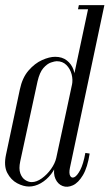

<svg xmlns="http://www.w3.org/2000/svg" viewBox="-34 -719 425 745"><path d="M237.2 -67.2 371 -699H311L178 -74.6Q171.9 -45.1 181.2 -24.8Q190.5 -4.4 208.9 2.7Q227.2 9.8 248.6 0.1Q270 -9.6 287.8 -39.4Q305.5 -69.2 313.9 -123.2L297.2 -125.6Q289.2 -81.8 277.2 -59.1Q265.1 -36.5 254.6 -31.6Q244 -26.6 238.5 -36.4Q233 -46.2 237.2 -67.2ZM317.6 -683 321 -699H272L268.6 -683ZM245.1 -388.6 184.2 -105.9Q179.5 -85.1 164.1 -63.3Q148.6 -41.5 128.2 -26.9Q107.9 -12.4 88.9 -12.4Q76.5 -12.4 63.8 -20.6Q51.1 -28.8 44.8 -46.4Q38.4 -64.1 44.5 -92.9L111.6 -403Q119.6 -438 134.2 -454.8Q148.9 -471.5 163.8 -476.5Q178.6 -481.5 186 -481.5Q208.8 -481.5 223.4 -467Q238 -452.5 243.8 -431.1Q249.5 -409.6 245.1 -388.6ZM187.4 -92 253.8 -402.6Q258.9 -426.9 251.2 -448.5Q243.5 -470.1 225.4 -484.4Q207.4 -498.6 180 -498.6Q157.6 -498.6 129.2 -485.9Q100.8 -473.1 76.7 -445.3Q52.6 -417.5 43 -371.8L-10.6 -119.2Q-20.1 -75.6 -5.8 -48.2Q8.5 -20.8 32.6 -8Q56.8 4.8 78.4 4.8Q101.6 4.8 124.4 -8.2Q147.1 -21.2 164.3 -43.4Q181.5 -65.5 187.4 -92Z"/></svg>

Font: Emberly Black
Style: Italic
Weight: 900
Italic angle: -12°
Designer: Rajesh Rajput
Foundry: Rajesh Rajput
Version: Version 1.000